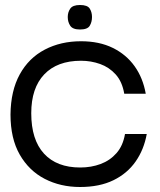

<svg xmlns="http://www.w3.org/2000/svg" viewBox="-20 -738 639 768"><path d="M300 10Q222 10 159 -22.5Q96 -55 59 -119.5Q22 -184 22 -280Q23 -375 59 -440.5Q95 -506 159 -539.5Q223 -573 304 -573Q377 -573 431 -546.5Q485 -520 518.5 -473Q552 -426 563 -363H477Q469 -411 443 -440Q417 -469 380.5 -482Q344 -495 304 -495Q209 -495 157 -440.5Q105 -386 105 -285Q105 -179 156 -123.5Q207 -68 301 -68Q345 -68 382.5 -82Q420 -96 446 -125.5Q472 -155 480 -202H567Q556 -140 522.5 -92Q489 -44 433.5 -17Q378 10 300 10ZM300 -620Q271 -620 261 -635Q251 -650 251 -670Q251 -689 261 -703.5Q271 -718 300 -718Q330 -718 339 -703.5Q348 -689 348 -670Q348 -650 339 -635Q330 -620 300 -620Z"/></svg>

Font: Darker Grotesque SemiBold
Style: Regular
Weight: 600
Designer: Gabriel Lam
Foundry: TypeRant
Version: Version 1.000;gftools[0.9.28]